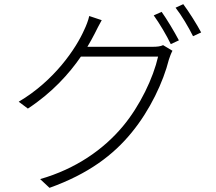

<svg xmlns="http://www.w3.org/2000/svg" viewBox="-20 -846 1040 923"><path d="M757 -789 719 -772C746 -735 782 -674 801 -634L840 -652C818 -694 782 -754 757 -789ZM861 -826 824 -809C853 -772 886 -716 908 -672L947 -690C927 -728 888 -790 861 -826ZM469 -749 409 -769C405 -749 393 -719 386 -705C346 -613 241 -458 70 -357L114 -324C230 -400 312 -491 369 -574H740C717 -472 653 -337 570 -238C477 -127 344 -34 173 15L218 57C405 -10 525 -101 613 -209C701 -316 765 -452 792 -560C795 -570 803 -591 809 -602L764 -629C752 -623 736 -621 712 -621H400C413 -643 425 -664 435 -684C444 -702 457 -728 469 -749Z"/></svg>

Font: Noto Sans KR Light
Style: Regular
Weight: 300
Designer: Ryoko NISHIZUKA 西塚涼子 (kana, bopomofo & ideographs); Paul D. Hunt (Latin, Greek & Cyrillic); Sandoll Communications 산돌커뮤니
Foundry: Adobe
Version: Version 2.004;hotconv 1.0.118;makeotfexe 2.5.65603